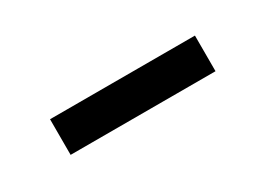

<svg xmlns="http://www.w3.org/2000/svg" viewBox="-17 -759 437 315"><g transform="rotate(-30 201.0 -602.0)"><path d="M338.5 -569H64V-636.5H338.5Z"/></g></svg>

Font: Acari Sans Neue
Style: Bold
Weight: 700
Designer: Alfredo Marco Pradil (font), Cristiano Sobral (main changes)
Foundry: Hanken Design Co. (font), Cristiano Sobral (main changes)
Version: Version 2.459;March 19, 2022;FontCreator 14.0.0.2808 64-bit;